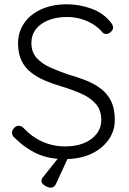

<svg xmlns="http://www.w3.org/2000/svg" viewBox="-20 -730 602 893"><path d="M287 10Q211 11 155 -14Q99 -39 48 -89Q43 -93 39.5 -99Q36 -105 36 -113Q36 -125 45.5 -135Q55 -145 67 -145Q79 -145 89 -135Q128 -93 177.5 -71Q227 -49 284 -49Q332 -49 369.5 -64Q407 -79 429 -107Q451 -135 451 -172Q451 -218 426 -246.5Q401 -275 360 -293.5Q319 -312 269 -327Q228 -339 191 -354.5Q154 -370 125 -392.5Q96 -415 80 -448Q64 -481 64 -528Q64 -581 92 -622Q120 -663 171.5 -686.5Q223 -710 291 -710Q350 -710 404.5 -690Q459 -670 491 -631Q506 -615 506 -602Q506 -592 496 -582Q486 -572 474 -572Q464 -572 457 -579Q440 -600 414 -616.5Q388 -633 356.5 -642Q325 -651 291 -651Q244 -651 206.5 -636.5Q169 -622 147.5 -595Q126 -568 126 -530Q126 -488 150 -461Q174 -434 213 -416.5Q252 -399 296 -384Q339 -372 378.5 -356.5Q418 -341 448.5 -318Q479 -295 496.5 -260Q514 -225 514 -172Q514 -121 485 -80Q456 -39 405.5 -15Q355 9 287 10ZM215 143Q209 143 199 139Q189 135 181 127.5Q173 120 173 112Q173 101 180 94L267 -15H305L241 124Q233 143 215 143Z"/></svg>

Font: Quicksand Light
Style: Regular
Weight: 400
Version: Version 3.004